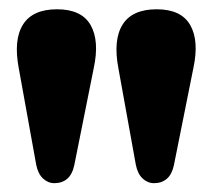

<svg xmlns="http://www.w3.org/2000/svg" viewBox="-20 -806 469 424"><path d="M320 -401.5Q306 -401.5 295 -411.8Q284 -422 280 -442L241.5 -655Q229.5 -718 250.8 -751.8Q272 -785.5 326 -785.5Q380 -785.5 400 -750.8Q420 -716 407 -655.5L364 -441Q359.5 -420.5 348.2 -411Q337 -401.5 320 -401.5ZM100 -401.5Q86 -401.5 75 -411.8Q64 -422 60 -442L21.5 -655Q9.5 -718 30.8 -751.8Q52 -785.5 106 -785.5Q160 -785.5 180 -750.8Q200 -716 187 -655.5L144 -441Q139.5 -420.5 128.2 -411Q117 -401.5 100 -401.5Z"/></svg>

Font: Fraunces ExtraBold
Style: Regular
Weight: 800
Version: Version 1.000;[b76b70a41]